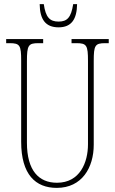

<svg xmlns="http://www.w3.org/2000/svg" viewBox="-20 -904 560 934"><path d="M265 -771C328 -771 354 -811 355 -884H336C326 -818 306 -799 265 -799C222 -799 202 -820 193 -884H173C174 -810 201 -771 265 -771ZM256 10C379 10 436 -89 436 -200V-607C436 -683 442 -694 492 -694H509V-714H328V-694H352C402 -694 408 -683 408 -607V-202C408 -114 369 -15 257 -15C169 -15 111 -74 111 -210V-606C111 -684 118 -694 167 -694H190V-714H10V-694H27C77 -694 83 -683 83 -609V-214C83 -55 153 10 256 10Z"/></svg>

Font: Noto Serif ExtraCondensed Thin
Style: Regular
Weight: 100
Width: 2
Designer: Monotype Design Team
Foundry: Monotype Imaging Inc.
Version: Version 2.013